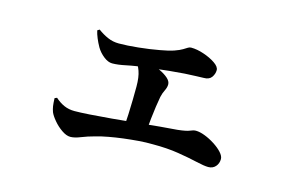

<svg xmlns="http://www.w3.org/2000/svg" viewBox="-67 -635 1134 752"><g transform="rotate(15 500.0 -259.0)"><path d="M259.3 -28.9Q243.2 -28.9 224.1 -42.2Q204.9 -55.4 189.8 -73.5Q174.6 -91.6 169.2 -104.7Q165.2 -115.6 163.3 -127.7Q161.5 -139.7 160.9 -159.5L170.1 -163.4Q187.6 -147.6 206.8 -139.1Q225.9 -130.7 249.2 -130.7Q270.9 -130.7 310.4 -133.3Q349.8 -135.9 398.5 -140.2Q447.2 -144.5 496.3 -149.5Q545.4 -154.5 588.1 -158.5Q630.8 -162.5 658.1 -164.2Q693.8 -168.1 706.3 -173.8Q718.9 -179.5 728.8 -179.5Q744.9 -179.5 765.7 -171.5Q786.6 -163.5 806.5 -150.6Q826.5 -137.8 839.3 -123.7Q852.1 -109.6 852.1 -97.4Q852.1 -79.6 841.1 -67.1Q830.1 -54.6 811.8 -54.6Q795.5 -54.6 762.7 -62.2Q729.8 -69.9 683.8 -77.3Q637.8 -84.7 580.3 -84.5Q552.2 -85.1 522.2 -82.7Q492.1 -80.3 461.8 -76.6Q431.4 -72.8 404 -67.7Q376.7 -62.7 354 -56.2Q324.2 -48.2 300.2 -38.6Q276.2 -28.9 259.3 -28.9ZM453.6 -120.5Q455.6 -145.6 456.7 -174.2Q457.8 -202.9 458.5 -232Q459.1 -261 459.1 -286.3Q459.1 -324.5 450.6 -348.4Q442.2 -372.2 427.4 -390L433.8 -400.8Q456.3 -397.5 481.1 -390.6Q505.9 -383.6 527.9 -373.4Q549.8 -363.3 563.4 -351.3Q577 -339.3 577 -326.4Q577 -314.2 570.1 -300.6Q563.2 -287.1 559.7 -271.1Q556.3 -252.4 552.9 -229.4Q549.5 -206.4 546.7 -180.1Q543.8 -153.9 541.4 -124.4ZM343.3 -349.3Q326.6 -349.3 308.5 -363.6Q290.3 -377.9 279.3 -396.6Q269.8 -413.4 263.3 -429.2Q256.7 -445 253.6 -459.2L262.2 -464.6Q281.7 -450 303 -440.7Q324.2 -431.4 348.2 -431.4Q381.8 -431.4 426.8 -436.1Q471.8 -440.7 510.9 -448Q545.6 -454 566.2 -461.2Q586.8 -468.4 597.5 -475Q608.3 -481.6 614.2 -485.3Q620.2 -489.1 626.7 -489.1Q650.7 -489.1 678.2 -479.8Q705.8 -470.6 725.9 -457Q746 -443.4 746 -429.6Q746 -414.3 736.4 -400.6Q726.7 -387 704.4 -387.2Q692.4 -386.6 673.3 -386.2Q654.3 -385.7 628.1 -384.1Q602 -382.4 567.5 -378.9Q533.1 -375.4 489.4 -370.2Q432.7 -363.7 399.6 -356.5Q366.6 -349.3 343.3 -349.3Z"/></g></svg>

Font: Noto Serif KR ExtraLight
Style: Regular
Weight: 200
Designer: Ryoko NISHIZUKA 西塚涼子 (kana & ideographs); Frank Grießhammer (Latin, Greek & Cyrillic); Wenlong ZHANG 张文龙 (bopomofo); San
Foundry: Adobe
Version: Version 2.002-H1;hotconv 1.1.0;makeotfexe 2.6.0